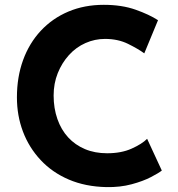

<svg xmlns="http://www.w3.org/2000/svg" viewBox="-20 -764 736 792"><path d="M647.5 -60.5Q635.7 -50.8 603 -33.7Q570.3 -16.6 522.9 -3.9Q475.6 8.8 418.9 7.8Q332 5.9 263.7 -23.4Q195.3 -52.7 147.5 -104Q99.6 -155.3 74.7 -221.2Q49.8 -287.1 49.8 -362.3Q49.8 -446.3 75.2 -516.1Q100.6 -585.9 148.4 -637.2Q196.3 -688.5 262.2 -716.3Q328.1 -744.1 408.2 -744.1Q482.4 -744.1 539.1 -724.1Q595.7 -704.1 631.8 -680.7L575.2 -543.9Q549.8 -562.5 508.3 -583Q466.8 -603.5 413.1 -603.5Q371.1 -603.5 332.5 -586.4Q293.9 -569.3 264.6 -537.1Q235.4 -504.9 218.3 -462.4Q201.2 -419.9 201.2 -370.1Q201.2 -317.4 216.8 -272.9Q232.4 -228.5 261.2 -197.3Q290 -166 330.6 -148.9Q371.1 -131.8 421.9 -131.8Q480.5 -131.8 522.9 -150.9Q565.4 -169.9 586.9 -191.4Z"/></svg>

Font: Josefin Sans CFJ
Style: Bold
Weight: 700
Designer: Santiago Orozco
Foundry: Typemade
Version: Version 2.001